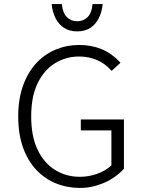

<svg xmlns="http://www.w3.org/2000/svg" viewBox="-20 -920 717 948"><path d="M70 -345Q70 -432 94 -498Q118 -564 159.5 -608.5Q201 -653 255.5 -675.5Q310 -698 371 -698Q432 -698 482.5 -677Q533 -656 575 -610L531 -570Q500 -606 459 -623.5Q418 -641 371 -641Q306 -641 252 -608Q198 -575 166 -509.5Q134 -444 134 -345Q134 -246 166 -180Q198 -114 252.5 -80.5Q307 -47 375 -47Q416 -47 457.5 -61Q499 -75 530 -103V-276H379V-330H592V-87Q550 -41 492 -16.5Q434 8 375 8Q312 8 256.5 -14.5Q201 -37 159 -81.5Q117 -126 93.5 -192Q70 -258 70 -345ZM235 -900H285Q290 -855 310.5 -835Q331 -815 361 -815Q391 -815 412 -835Q433 -855 437 -900H487Q483 -860 467.5 -829.5Q452 -799 425.5 -782Q399 -765 361 -765Q324 -765 297 -782Q270 -799 254.5 -829.5Q239 -860 235 -900Z"/></svg>

Font: Radio Canada Light
Style: Regular
Weight: 300
Designer: Charles Daoud, Etienne Aubert Bonn, Alexandre Saumier Demers, Jacques Le Bailly
Foundry: Radio-Canada
Version: Version 2.104;gftools[0.9.28.dev5+ged2979d]